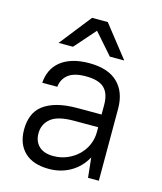

<svg xmlns="http://www.w3.org/2000/svg" viewBox="-108 -790 737 876"><g transform="rotate(15 260.0 -351.5)"><path d="M205 7Q130 7 90 -31.5Q50 -70 50 -138Q50 -174 61.5 -203.5Q73 -233 98.5 -253Q124 -273 164 -284Q204 -295 260 -295H374V-340Q374 -394 347.5 -419.5Q321 -445 260 -445Q205 -445 177.5 -423.5Q150 -402 146 -365H75Q77 -396 89 -422Q101 -448 124 -467Q147 -486 181 -496.5Q215 -507 260 -507Q349 -507 394.5 -463Q440 -419 440 -340V0H389L379 -94Q353 -46 307.5 -19.5Q262 7 205 7ZM210 -55Q244 -55 274 -67.5Q304 -80 326.5 -101.5Q349 -123 361.5 -151.5Q374 -180 374 -212V-235H260Q183 -235 150.5 -208Q118 -181 118 -138Q118 -100 141.5 -77.5Q165 -55 210 -55ZM255 -659 168 -560H100L218 -710H292L410 -560H342Z"/></g></svg>

Font: Retni Sans
Style: Regular
Weight: 400
Designer: Vitaly Kuzmin
Foundry: ParaType Ltd.
Version: Version 1.00;March 2, 2019;FontCreator 11.5.0.2425 64-bit; t